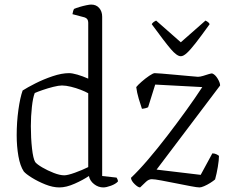

<svg xmlns="http://www.w3.org/2000/svg" viewBox="-20 -820 1018 840"><path d="M240 0Q211 0 178.5 -13Q146 -26 119.5 -42.5Q93 -59 84 -70Q68 -94 60.5 -137Q53 -180 53 -228Q53 -286 60.5 -339.5Q68 -393 79 -424Q99 -437 134.5 -455Q170 -473 210 -486.5Q250 -500 282 -500Q296 -500 318.5 -493.5Q341 -487 366 -476V-721Q366 -739 350 -744L297 -758Q298 -765 300 -771.5Q302 -778 304 -781Q313 -785 328 -789.5Q343 -794 357.5 -797Q372 -800 379 -800Q401 -800 414 -785Q427 -770 427 -747V-50L490 -43Q491 -41 493.5 -36.5Q496 -32 496 -26Q486 -15 465.5 -7.5Q445 0 432 0Q410 0 391.5 -14.5Q373 -29 369 -50Q344 -33 307 -16.5Q270 0 240 0ZM261 -53Q276 -53 308 -64.5Q340 -76 366 -89V-412Q354 -419 333.5 -427Q313 -435 290.5 -440.5Q268 -446 251 -446Q237 -446 213 -440Q189 -434 166 -426Q143 -418 132 -413Q124 -393 119.5 -352Q115 -311 115 -268Q115 -216 120 -171Q125 -126 134 -111Q142 -101 165 -87.5Q188 -74 215 -63.5Q242 -53 261 -53ZM593 0Q584 0 569 -14.5Q554 -29 553 -42Q586 -73 627.5 -121.5Q669 -170 712 -226Q755 -282 795 -337.5Q835 -393 865 -439L659 -450L628 -351Q625 -349 618 -347Q611 -345 601 -344Q595 -361 587 -388Q579 -415 576 -439Q583 -448 599.5 -462.5Q616 -477 633 -488.5Q650 -500 657 -500Q663 -500 688 -498Q713 -496 745 -493Q777 -490 805.5 -487.5Q834 -485 846 -484Q855 -484 868.5 -488Q882 -492 894 -496Q906 -500 910 -498Q922 -493 932.5 -475.5Q943 -458 943 -446L665 -78L858 -55L909 -149Q919 -149 927 -145Q935 -141 938 -138Q938 -120 933 -90Q928 -60 921 -35Q913 -28 899.5 -19.5Q886 -11 873 -5.5Q860 0 853 0Q843 0 814 -5.5Q785 -11 750 -18Q715 -25 685.5 -30.5Q656 -36 644 -36Q630 -36 617.5 -23.5Q605 -11 593 0ZM771 -574Q754 -574 727.5 -605Q701 -636 644 -714Q647 -722 663 -730L771 -635L879 -730Q895 -722 897 -714Q859 -661 835.5 -631Q812 -601 797 -587.5Q782 -574 771 -574Z"/></svg>

Font: Texturina 72pt ExtraLight
Style: Regular
Weight: 200
Designer: Guillermo Torres Carreño
Foundry: Omnibus-Type
Version: Version 1.002; ttfautohint (v1.8.3)